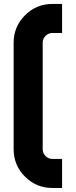

<svg xmlns="http://www.w3.org/2000/svg" viewBox="-20 -850 382 968"><path d="M244.1 -830.1H293V-683.6H244.1Q224.1 -683.6 209.7 -669.2Q195.3 -654.8 195.3 -634.8V-97.7Q195.3 -77.6 209.7 -63.2Q224.1 -48.8 244.1 -48.8H293V97.7H244.1Q163.1 97.7 106 40.5Q48.8 -16.6 48.8 -97.7V-634.8Q48.8 -715.8 106 -772.9Q163.1 -830.1 244.1 -830.1Z"/></svg>

Font: Audex
Style: Regular
Weight: 400
Designer: GGBotNet
Foundry: GGBotNet
Version: 1.00